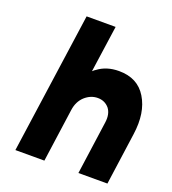

<svg xmlns="http://www.w3.org/2000/svg" viewBox="-129 -798 804 896"><g transform="rotate(20 273.0 -350.0)"><path d="M506 0 542 -258Q550 -314 543 -359.5Q536 -405 514 -441Q471 -512 378 -512Q316 -512 273 -479Q269 -477 266 -474Q263 -471 259 -468L292 -700H148L49 0H193L230 -265Q236 -308 264 -334Q293 -360 328 -360Q363 -360 385 -334Q405 -308 399 -265L362 0Z"/></g></svg>

Font: Unageo
Style: ExtraBold-Italic
Weight: 800
Designer: Richard Sepsi
Foundry: Richard Sepsi
Version: Version 2.000